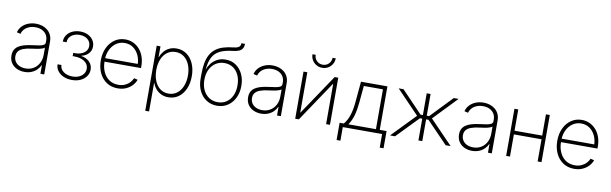

<svg xmlns="http://www.w3.org/2000/svg" viewBox="-54 -1345 6843 2149"><g transform="rotate(10 3367.0 -270.0)"><path d="M219.7 10.7Q172.9 10.7 133.1 -7.3Q93.3 -25.4 69.3 -60.5Q45.4 -95.7 45.4 -146.5Q45.4 -181.6 58.1 -207.3Q70.8 -232.9 96.4 -251Q122.1 -269 161.4 -280.8Q200.7 -292.5 254.9 -299.3Q298.3 -304.7 330.8 -310.1Q363.3 -315.4 381.3 -325.9Q399.4 -336.4 399.4 -357.4V-376Q399.4 -414.1 381.8 -442.6Q364.3 -471.2 332 -487.3Q299.8 -503.4 256.3 -503.4Q216.3 -503.4 184.3 -490.2Q152.3 -477.1 131.3 -454.1Q110.4 -431.2 103 -401.4L60.1 -411.6Q70.8 -453.1 99.4 -482.7Q127.9 -512.2 168.5 -527.8Q209 -543.5 255.9 -543.5Q293.9 -543.5 327.9 -532.5Q361.8 -521.5 387.7 -500Q413.6 -478.5 428.5 -447Q443.4 -415.5 443.4 -374V0H399.9V-97.2H397Q383.3 -66.9 358.4 -42.5Q333.5 -18.1 298.6 -3.7Q263.7 10.7 219.7 10.7ZM224.6 -29.8Q275.9 -29.8 315.2 -53.5Q354.5 -77.1 377 -119.4Q399.4 -161.6 399.4 -216.8V-296.9Q391.1 -289.6 376.5 -283.9Q361.8 -278.3 342.8 -273.9Q323.7 -269.5 301.8 -266.4Q279.8 -263.2 257.3 -260.3Q198.7 -252.9 161.6 -238.8Q124.5 -224.6 107.2 -201.7Q89.8 -178.7 89.8 -145Q89.8 -109.4 107.4 -83.5Q125 -57.6 155.8 -43.7Q186.5 -29.8 224.6 -29.8Z M758.3 7.3Q705.1 7.3 662.8 -11.2Q620.6 -29.8 595.9 -62.5Q571.3 -95.2 570.8 -137.7H614.7Q615.7 -90.8 656.2 -61.5Q696.8 -32.2 758.3 -32.2Q822.3 -32.2 861.8 -64.5Q901.4 -96.7 901.4 -144Q901.4 -195.3 856.9 -226.3Q812.5 -257.3 740.2 -257.3H721.2V-293.9H740.2Q803.2 -293.9 843.8 -323Q884.3 -352.1 884.3 -400.4Q884.3 -446.3 849.4 -475.6Q814.5 -504.9 757.8 -504.9Q701.7 -504.9 664.6 -475.8Q627.4 -446.8 627 -398.4H584Q584.5 -441.4 607.4 -474.1Q630.4 -506.8 669.7 -525.1Q709 -543.5 758.3 -543.5Q808.1 -543.5 846.2 -524.9Q884.3 -506.3 905.8 -474.1Q927.2 -441.9 927.2 -401.9Q927.2 -355.5 897.2 -322.5Q867.2 -289.6 816.9 -278.3V-275.9Q877.4 -265.1 911.6 -229.2Q945.8 -193.4 945.8 -142.6Q945.8 -100.1 921.6 -66.2Q897.5 -32.2 855.5 -12.5Q813.5 7.3 758.3 7.3Z M1278.8 10.7Q1206.1 10.7 1152.3 -25.1Q1098.6 -61 1069.1 -123.5Q1039.6 -186 1039.6 -266.1Q1039.6 -346.2 1069.1 -408.9Q1098.6 -471.7 1151.1 -507.8Q1203.6 -543.9 1271 -543.9Q1318.8 -543.9 1360.1 -525.1Q1401.4 -506.3 1432.4 -471.4Q1463.4 -436.5 1480.7 -387.5Q1498 -338.4 1498 -277.3V-258.3H1065.4V-297.9H1473.6L1454.6 -283.7Q1454.6 -346.7 1431.4 -396.2Q1408.2 -445.8 1366.9 -474.6Q1325.7 -503.4 1271 -503.4Q1216.8 -503.4 1174.3 -473.9Q1131.8 -444.3 1107.4 -393.8Q1083 -343.3 1083 -279.3V-263.2Q1083 -195.8 1106.7 -143.1Q1130.4 -90.3 1174.3 -60.1Q1218.3 -29.8 1278.8 -29.8Q1322.3 -29.8 1355 -44.9Q1387.7 -60.1 1409.7 -84Q1431.6 -107.9 1441.9 -133.3L1483.4 -122.6Q1471.2 -87.9 1443.4 -57.4Q1415.5 -26.9 1373.8 -8.1Q1332 10.7 1278.8 10.7Z M1627.4 204.1V-535.6H1670.4V-415H1673.8Q1686.5 -450.7 1711.2 -480Q1735.8 -509.3 1772 -526.4Q1808.1 -543.5 1854 -543.5Q1918.9 -543.5 1968.5 -508.3Q2018.1 -473.1 2045.9 -410.6Q2073.7 -348.1 2073.7 -267.1Q2073.7 -185.1 2046.1 -122.6Q2018.6 -60.1 1969.2 -24.7Q1919.9 10.7 1854 10.7Q1808.6 10.7 1772.7 -6.6Q1736.8 -23.9 1711.9 -53.2Q1687 -82.5 1674.3 -118.7H1670.9V204.1ZM1849.6 -30.3Q1904.3 -30.3 1944.8 -60.8Q1985.4 -91.3 2007.6 -144.8Q2029.8 -198.2 2029.8 -267.1Q2029.8 -335.9 2007.6 -389.2Q1985.4 -442.4 1945.1 -472.7Q1904.8 -502.9 1849.6 -502.9Q1794.4 -502.9 1754.2 -472.9Q1713.9 -442.9 1691.9 -389.6Q1669.9 -336.4 1669.9 -267.1Q1669.9 -197.8 1691.9 -144.3Q1713.9 -90.8 1754.2 -60.5Q1794.4 -30.3 1849.6 -30.3Z M2408.2 9.3Q2340.3 9.3 2287.6 -24.2Q2234.9 -57.6 2205.1 -117.7Q2175.3 -177.7 2175.3 -257.3V-302.7Q2175.3 -377 2185.5 -433.3Q2195.8 -489.7 2218 -530.5Q2240.2 -571.3 2275.6 -599.1Q2311 -627 2361.3 -643.1Q2411.6 -659.2 2478 -666Q2507.3 -668.9 2524.7 -676.3Q2542 -683.6 2549.3 -696.3Q2556.6 -709 2556.6 -727.5H2597.7Q2597.7 -697.3 2585.7 -676.3Q2573.7 -655.3 2547.6 -643.1Q2521.5 -630.9 2479.5 -626.5Q2390.1 -616.7 2334.2 -589.8Q2278.3 -563 2250 -510.3Q2221.7 -457.5 2213.4 -369.6H2215.3Q2226.6 -405.3 2252.9 -439Q2279.3 -472.7 2320.6 -494.6Q2361.8 -516.6 2416.5 -516.6Q2481.9 -516.6 2532 -482.9Q2582 -449.2 2610.4 -390.4Q2638.7 -331.5 2638.7 -255.4Q2638.7 -178.7 2609.1 -118.9Q2579.6 -59.1 2527.6 -24.9Q2475.6 9.3 2408.2 9.3ZM2408.2 -31.2Q2464.4 -31.2 2506.3 -59.1Q2548.3 -86.9 2571.8 -137Q2595.2 -187 2595.2 -253.9Q2595.2 -320.8 2572 -370.8Q2548.8 -420.9 2507.1 -448.5Q2465.3 -476.1 2409.7 -476.1Q2353.5 -476.1 2310.5 -448Q2267.6 -419.9 2243.2 -369.6Q2218.8 -319.3 2218.8 -252.9Q2218.8 -187.5 2242.7 -137.5Q2266.6 -87.4 2309.3 -59.3Q2352.1 -31.2 2408.2 -31.2Z M2909.2 10.7Q2862.3 10.7 2822.5 -7.3Q2782.7 -25.4 2758.8 -60.5Q2734.9 -95.7 2734.9 -146.5Q2734.9 -181.6 2747.6 -207.3Q2760.3 -232.9 2785.9 -251Q2811.5 -269 2850.8 -280.8Q2890.1 -292.5 2944.3 -299.3Q2987.8 -304.7 3020.3 -310.1Q3052.7 -315.4 3070.8 -325.9Q3088.9 -336.4 3088.9 -357.4V-376Q3088.9 -414.1 3071.3 -442.6Q3053.7 -471.2 3021.5 -487.3Q2989.3 -503.4 2945.8 -503.4Q2905.8 -503.4 2873.8 -490.2Q2841.8 -477.1 2820.8 -454.1Q2799.8 -431.2 2792.5 -401.4L2749.5 -411.6Q2760.3 -453.1 2788.8 -482.7Q2817.4 -512.2 2857.9 -527.8Q2898.4 -543.5 2945.3 -543.5Q2983.4 -543.5 3017.3 -532.5Q3051.3 -521.5 3077.1 -500Q3103 -478.5 3117.9 -447Q3132.8 -415.5 3132.8 -374V0H3089.4V-97.2H3086.4Q3072.8 -66.9 3047.9 -42.5Q3022.9 -18.1 2988 -3.7Q2953.1 10.7 2909.2 10.7ZM2914.1 -29.8Q2965.3 -29.8 3004.6 -53.5Q3043.9 -77.1 3066.4 -119.4Q3088.9 -161.6 3088.9 -216.8V-296.9Q3080.6 -289.6 3065.9 -283.9Q3051.3 -278.3 3032.2 -273.9Q3013.2 -269.5 2991.2 -266.4Q2969.2 -263.2 2946.8 -260.3Q2888.2 -252.9 2851.1 -238.8Q2814 -224.6 2796.6 -201.7Q2779.3 -178.7 2779.3 -145Q2779.3 -109.4 2796.9 -83.5Q2814.5 -57.6 2845.2 -43.7Q2876 -29.8 2914.1 -29.8Z M3690.9 0H3647V-457H3644L3337.4 0H3295.9V-535.6H3339.4V-78.1H3342.3L3649.9 -535.6H3690.9ZM3493.7 -613.3Q3456.5 -613.3 3426.5 -630.9Q3396.5 -648.4 3378.9 -678.2Q3361.3 -708 3361.3 -744.1H3397.5Q3397.5 -703.6 3425.3 -676Q3453.1 -648.4 3493.7 -648.4Q3533.7 -648.4 3561.5 -676Q3589.4 -703.6 3589.4 -744.1H3625.5Q3625.5 -708 3607.9 -678.2Q3590.3 -648.4 3560.5 -630.9Q3530.8 -613.3 3493.7 -613.3Z M3793.5 154.3V-41.5H3841.3Q3859.9 -64 3874 -89.6Q3888.2 -115.2 3898.7 -146.7Q3909.2 -178.2 3916.5 -217Q3923.8 -255.9 3928.2 -304.2L3949.2 -535.6H4249.5V-41.5H4327.1V154.3H4283.7V0H3836.9V154.3ZM3893.1 -41.5H4206.1V-494.1H3988.8L3971.2 -304.2Q3963.4 -217.8 3945.3 -154.3Q3927.2 -90.8 3893.1 -41.5Z M4373.5 0 4633.8 -269 4377.4 -535.6H4432.6L4669.4 -288.6H4696.3V-535.6H4740.2V-288.6H4767.1L5003.4 -535.6H5058.6L4802.7 -269L5062.5 0H5005.9L4767.1 -247.1H4740.2V0H4696.3V-247.1H4669.9L4430.2 0Z M5306.6 10.7Q5259.8 10.7 5220 -7.3Q5180.2 -25.4 5156.2 -60.5Q5132.3 -95.7 5132.3 -146.5Q5132.3 -181.6 5145 -207.3Q5157.7 -232.9 5183.3 -251Q5209 -269 5248.3 -280.8Q5287.6 -292.5 5341.8 -299.3Q5385.3 -304.7 5417.7 -310.1Q5450.2 -315.4 5468.3 -325.9Q5486.3 -336.4 5486.3 -357.4V-376Q5486.3 -414.1 5468.8 -442.6Q5451.2 -471.2 5418.9 -487.3Q5386.7 -503.4 5343.3 -503.4Q5303.2 -503.4 5271.2 -490.2Q5239.3 -477.1 5218.3 -454.1Q5197.3 -431.2 5189.9 -401.4L5147 -411.6Q5157.7 -453.1 5186.3 -482.7Q5214.8 -512.2 5255.4 -527.8Q5295.9 -543.5 5342.8 -543.5Q5380.9 -543.5 5414.8 -532.5Q5448.7 -521.5 5474.6 -500Q5500.5 -478.5 5515.4 -447Q5530.3 -415.5 5530.3 -374V0H5486.8V-97.2H5483.9Q5470.2 -66.9 5445.3 -42.5Q5420.4 -18.1 5385.5 -3.7Q5350.6 10.7 5306.6 10.7ZM5311.5 -29.8Q5362.8 -29.8 5402.1 -53.5Q5441.4 -77.1 5463.9 -119.4Q5486.3 -161.6 5486.3 -216.8V-296.9Q5478 -289.6 5463.4 -283.9Q5448.7 -278.3 5429.7 -273.9Q5410.6 -269.5 5388.7 -266.4Q5366.7 -263.2 5344.2 -260.3Q5285.6 -252.9 5248.5 -238.8Q5211.4 -224.6 5194.1 -201.7Q5176.8 -178.7 5176.8 -145Q5176.8 -109.4 5194.3 -83.5Q5211.9 -57.6 5242.7 -43.7Q5273.4 -29.8 5311.5 -29.8Z M6064.9 -293.9V-252H5725.1V-293.9ZM5736.8 -535.6V0H5693.4V-535.6ZM6095.2 -535.6V0H6051.3V-535.6Z M6466.8 10.7Q6394 10.7 6340.3 -25.1Q6286.6 -61 6257.1 -123.5Q6227.5 -186 6227.5 -266.1Q6227.5 -346.2 6257.1 -408.9Q6286.6 -471.7 6339.1 -507.8Q6391.6 -543.9 6459 -543.9Q6506.8 -543.9 6548.1 -525.1Q6589.4 -506.3 6620.4 -471.4Q6651.4 -436.5 6668.7 -387.5Q6686 -338.4 6686 -277.3V-258.3H6253.4V-297.9H6661.6L6642.6 -283.7Q6642.6 -346.7 6619.4 -396.2Q6596.2 -445.8 6554.9 -474.6Q6513.7 -503.4 6459 -503.4Q6404.8 -503.4 6362.3 -473.9Q6319.8 -444.3 6295.4 -393.8Q6271 -343.3 6271 -279.3V-263.2Q6271 -195.8 6294.7 -143.1Q6318.4 -90.3 6362.3 -60.1Q6406.2 -29.8 6466.8 -29.8Q6510.3 -29.8 6543 -44.9Q6575.7 -60.1 6597.7 -84Q6619.6 -107.9 6629.9 -133.3L6671.4 -122.6Q6659.2 -87.9 6631.3 -57.4Q6603.5 -26.9 6561.8 -8.1Q6520 10.7 6466.8 10.7Z"/></g></svg>

Font: Inter 20pt ExtraLight
Style: Regular
Weight: 250
Version: Version 4.001;git-66647c0bb